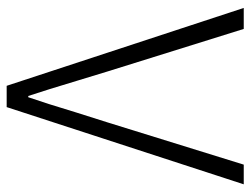

<svg xmlns="http://www.w3.org/2000/svg" viewBox="-110 -660 769 590"><g transform="rotate(90 275.0 -364.5)"><path d="M243.2 0 3.9 -728.5H68.4L199.2 -309.6Q209 -277.3 226.6 -219.7Q255.9 -122.1 274.4 -66.4H278.3Q296.9 -120.1 325.2 -213.9Q344.7 -275.4 355.5 -309.6L485.4 -728.5H545.9L308.6 0Z"/></g></svg>

Font: Taipei Sans TC Beta Light
Style: Regular
Weight: 300
Designer: JT Foundry
Foundry: JT Foundry
Version: Version 1.000